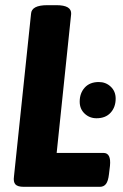

<svg xmlns="http://www.w3.org/2000/svg" viewBox="-20 -722 476 742"><path d="M72 0Q48 0 39.5 -9.5Q31 -19 34 -40L100 -669Q102 -702 163 -702H198Q257 -702 255 -668L199 -131H380Q410 -131 405 -81L401 -48Q398 -22 389.5 -11Q381 0 366 0ZM353 -265Q326 -265 307 -283Q288 -301 288 -329Q288 -362 307.5 -383.5Q327 -405 362 -405Q389 -405 408 -387Q427 -369 427 -341Q427 -308 407.5 -286.5Q388 -265 353 -265Z"/></svg>

Font: Asap Semi Condensed Semi Condensed Regular
Style: Bold Italic
Weight: 700
Width: 4
Italic angle: -6°
Designer: Pablo Cosgaya
Foundry: Omnibus-Type
Version: Version 3.001; ttfautohint (v1.8.4.7-5d5b)